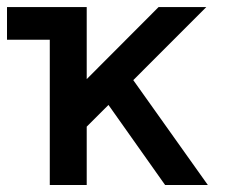

<svg xmlns="http://www.w3.org/2000/svg" viewBox="-20 -528 641 548"><path d="M227.5 -166.5V0H122.1V-414.6H0V-507.8H227.5V-302.2L432.6 -507.8H568.8L360.4 -299.3L573.2 0H451.2L289.6 -228.5Z"/></svg>

Font: Giphurs Medium
Style: Regular
Weight: 500
Version: Version 0.920; ttfautohint (v1.8.4.7-5d5b)